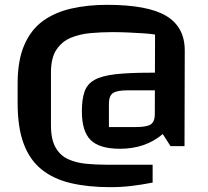

<svg xmlns="http://www.w3.org/2000/svg" viewBox="-20 -605 861 795"><path d="M622 -462Q604 -465 574.5 -467Q545 -469 511 -470.5Q477 -472 446 -472Q401 -472 355.5 -468Q310 -464 273 -448.5Q236 -433 213.5 -399Q191 -365 191 -305V-86Q191 -28 210 5.5Q229 39 262 54Q295 69 336 73Q377 77 420 77H612V151Q566 160 524 165Q482 170 437 170Q344 170 272.5 153Q201 136 152 96.5Q103 57 78 -10Q53 -77 53 -178V-259Q53 -355 80.5 -418.5Q108 -482 157.5 -518Q207 -554 275 -569.5Q343 -585 423 -585Q592 -585 668.5 -539Q745 -493 745 -396L744 0H686L654 -50Q582 11 477 11Q392 11 355.5 -25Q319 -61 319 -144Q319 -194 330 -225.5Q341 -257 371 -274Q401 -291 457 -297.5Q513 -304 603 -304H651V-231H509Q464 -231 447.5 -219.5Q431 -208 431 -176V-79H544Q589 -79 605 -90.5Q621 -102 621 -132Z"/></svg>

Font: Changa ExtraLight Medium
Style: Regular
Weight: 500
Version: Version 3.002; ttfautohint (v1.8.2)